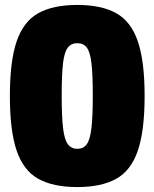

<svg xmlns="http://www.w3.org/2000/svg" viewBox="-20 -748 626 778"><path d="M293 10Q195 10 135 -23.5Q75 -57 47.5 -137.5Q20 -218 20 -359Q20 -500 47.5 -580.5Q75 -661 135 -694.5Q195 -728 293 -728Q391 -728 451 -694.5Q511 -661 538.5 -580.5Q566 -500 566 -359Q566 -218 538.5 -137.5Q511 -57 451 -23.5Q391 10 293 10ZM356 -361Q356 -447 350.5 -492.5Q345 -538 331.5 -555.5Q318 -573 293 -573Q269 -573 255 -555.5Q241 -538 235.5 -492.5Q230 -447 230 -361Q230 -276 235.5 -229Q241 -182 255 -163.5Q269 -145 293 -145Q318 -145 331.5 -163.5Q345 -182 350.5 -229Q356 -276 356 -361Z"/></svg>

Font: Protest Strike
Style: Regular
Weight: 400
Designer: Octavio Pardo
Foundry: Ashler Design
Version: Version 2.005; ttfautohint (v1.8.4.7-5d5b)